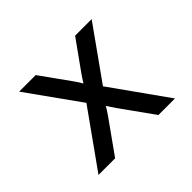

<svg xmlns="http://www.w3.org/2000/svg" viewBox="-119 -682 853 853"><g transform="rotate(-45 308.0 -255.5)"><path d="M67.5 0 256 -264.5 80 -511H184L282 -374Q289 -365 295.5 -354.5Q302 -344 307.5 -334.5Q313.5 -344 320.2 -354.5Q327 -365 333.5 -374L431.5 -511H535.5L360 -264.5L548 0H444L333.5 -154.5Q327 -164 320.2 -174.5Q313.5 -185 307.5 -194Q302 -185 295.5 -174.5Q289 -164 282 -154.5L172 0Z"/></g></svg>

Font: Overpass Mono Medium
Style: Regular
Weight: 500
Monospace: yes
Designer: Delve Withrington, Dave Bailey
Foundry: Delve Fonts LLC
Version: Version 4.000